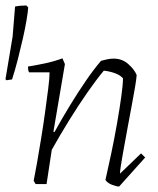

<svg xmlns="http://www.w3.org/2000/svg" viewBox="-54 -672 578 701"><path d="M381 9Q371 9 354.5 2.5Q338 -4 331 -15Q341 -59 352.5 -113.5Q364 -168 373.5 -222.5Q383 -277 389 -320.5Q395 -364 395 -386Q385 -398 365 -405Q345 -412 325 -414Q299 -383 265.5 -335Q232 -287 198 -232Q164 -177 135 -125L116 0H76L69 -12Q74 -36 81 -76.5Q88 -117 96 -165.5Q104 -214 110.5 -261.5Q117 -309 122 -348Q127 -387 127 -408H52Q48 -416 48 -429Q74 -433 109.5 -440.5Q145 -448 174 -459L183 -438L141 -191L145 -190Q171 -237 200.5 -285.5Q230 -334 259.5 -377Q289 -420 315 -450Q325 -453 337.5 -455.5Q350 -458 361 -458Q392 -458 414.5 -438Q437 -418 445 -398Q444 -383 439 -353.5Q434 -324 427 -287Q420 -250 413 -212Q403 -156 394 -107.5Q385 -59 384 -38L461 -112L476 -97ZM-31 -379 -34 -383 -8 -538 1 -648Q9 -650 20.5 -651Q32 -652 42 -652L49 -645Q48 -629 43 -599Q38 -569 29.5 -531.5Q21 -494 11 -455Q1 -416 -10 -382Z"/></svg>

Font: Labrada Lght
Style: Italic
Weight: 300
Italic angle: -7°
Designer: Mercedes Jáuregui
Foundry: Omnibus-Type Team
Version: Version 1.000; ttfautohint (v1.8.4.7-5d5b)